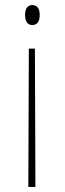

<svg xmlns="http://www.w3.org/2000/svg" viewBox="-20 -563 256 759"><path d="M107 -543C93 -543 79 -533 79 -504C79 -474 93 -464 107 -464C124 -464 137 -474 137 -504C137 -533 124 -543 107 -543ZM118 -371H94L92 176H120Z"/></svg>

Font: Noto Serif ExtraCondensed Thin
Style: Regular
Weight: 100
Width: 2
Designer: Monotype Design Team
Foundry: Monotype Imaging Inc.
Version: Version 2.013